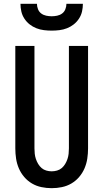

<svg xmlns="http://www.w3.org/2000/svg" viewBox="-20 -975 540 1003"><path d="M250 8Q223 8 196.5 2.5Q170 -3 147 -16.5Q124 -30 106.5 -50.5Q89 -71 78.5 -95.5Q68 -120 64 -146.5Q60 -173 60 -200V-735H160V-200Q160 -186 161.5 -172Q163 -158 167.5 -144.5Q172 -131 179.5 -118.5Q187 -106 197.5 -97Q208 -88 222 -84Q236 -80 250 -80Q264 -80 278 -84Q292 -88 302.5 -97Q313 -106 320.5 -118.5Q328 -131 332.5 -144.5Q337 -158 338.5 -172Q340 -186 340 -200V-735H440V-200Q440 -173 436 -146.5Q432 -120 421.5 -95.5Q411 -71 393.5 -50.5Q376 -30 353 -16.5Q330 -3 303.5 2.5Q277 8 250 8ZM250 -815Q230 -815 209.5 -817.5Q189 -820 170 -827.5Q151 -835 135 -847.5Q119 -860 107.5 -877.5Q96 -895 91.5 -915Q87 -935 87 -955H173Q173 -941 178.5 -927Q184 -913 195.5 -904.5Q207 -896 221.5 -893Q236 -890 250 -890Q264 -890 278.5 -893Q293 -896 304.5 -904.5Q316 -913 321.5 -927Q327 -941 327 -955H413Q413 -935 408.5 -915Q404 -895 392.5 -877.5Q381 -860 365 -847.5Q349 -835 330 -827.5Q311 -820 290.5 -817.5Q270 -815 250 -815Z"/></svg>

Font: Iosevka Term Curly Semibold
Style: Regular
Weight: 600
Designer: Belleve Invis
Foundry: Belleve Invis
Version: Version 32.3.0